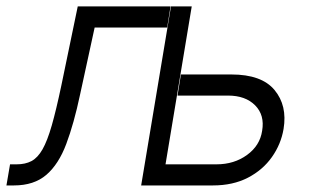

<svg xmlns="http://www.w3.org/2000/svg" viewBox="-21 -565 955 585"><path d="M530.2 -338.1H683.9Q776.3 -338.1 815.5 -290.7Q854.8 -243.3 843 -172.2Q835.2 -125.7 807.5 -86.5Q779.8 -47.2 734.4 -23.6Q688.9 0 627.8 0H409.1L500 -545.5H563.2L483.3 -64.3H638.5Q692.5 -64.3 731.7 -92.9Q771 -121.4 777.7 -166.5Q785.9 -214.1 756.4 -244Q726.9 -273.8 673.7 -273.8H519.9ZM-1.4 0 9.6 -64.3H29.8Q56.1 -64.3 74.9 -74.2Q93.8 -84.2 108.5 -109.9Q123.2 -135.7 136.7 -182.7Q150.2 -229.8 165.8 -304L215.9 -545.5H498.6L488.3 -481.2H267.4L223 -277Q204.2 -188.2 180.9 -126.4Q157.7 -64.6 120.2 -32.3Q82.7 0 21.3 0Z"/></svg>

Font: Inter Light  BETA
Style: Italic
Weight: 300
Italic angle: 9.39999°
Designer: Rasmus Andersson
Foundry: rsms
Version: Version 3.011;git-f93a4a705